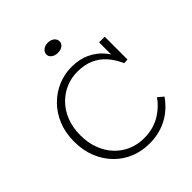

<svg xmlns="http://www.w3.org/2000/svg" viewBox="-248 -1079 1252 1252"><g transform="rotate(-45 377.5 -453.5)"><path d="M405 14Q335 14 273.5 -11Q212 -36 165.5 -83.5Q119 -131 92.5 -196.5Q66 -262 66 -343Q66 -425 93 -490.5Q120 -556 167 -603Q214 -650 273.5 -675Q333 -700 398 -700Q470 -700 523.5 -675Q577 -650 612.5 -609.5Q648 -569 666 -521L639 -531V-686H691V-476L659 -474Q635 -529 600 -568.5Q565 -608 517 -629.5Q469 -651 403 -651Q347 -651 296.5 -629.5Q246 -608 207 -567.5Q168 -527 146 -470.5Q124 -414 124 -343Q124 -274 145.5 -217.5Q167 -161 205 -120.5Q243 -80 294 -58Q345 -36 405 -36Q452 -36 490 -47Q528 -58 558.5 -77Q589 -96 613 -119Q637 -142 653 -166L691 -134Q672 -107 646 -81Q620 -55 585 -33.5Q550 -12 505 1Q460 14 405 14ZM401 -827Q375 -827 357.5 -840Q340 -853 340 -872Q340 -893 357.5 -907Q375 -921 400 -921Q428 -921 445 -907Q462 -893 462 -872Q462 -853 445 -840Q428 -827 401 -827Z"/></g></svg>

Font: BioRhyme ExtraBold Light
Style: Regular
Weight: 300
Version: Version 1.600;gftools[0.9.33]